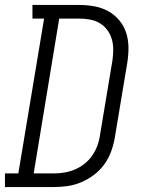

<svg xmlns="http://www.w3.org/2000/svg" viewBox="-50 -755 570 775"><path d="M-30 0V-55H24L128 -680H81V-735H270Q301 -735 331 -729.5Q361 -724 386.5 -710Q412 -696 431 -673.5Q450 -651 459 -623.5Q468 -596 468.5 -565Q469 -534 464 -503L413 -197Q408 -169 398 -142Q388 -115 370.5 -91Q353 -67 329 -49Q305 -31 278 -19.5Q251 -8 223 -4Q195 0 167 0ZM86 -55H167Q188 -55 209.5 -58.5Q231 -62 251.5 -70.5Q272 -79 290 -93Q308 -107 321 -125.5Q334 -144 342 -164.5Q350 -185 353 -206L404 -512Q407 -534 407 -556Q407 -578 401 -598Q395 -618 382.5 -634.5Q370 -651 352.5 -661.5Q335 -672 313.5 -676Q292 -680 270 -680H189Z"/></svg>

Font: Iosevka Slab Light
Style: Italic
Weight: 300
Italic angle: -9°
Monospace: yes
Designer: Belleve Invis
Foundry: Belleve Invis
Version: Version 11.1.1; ttfautohint (v1.8.3)